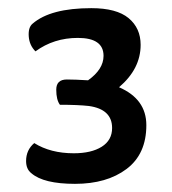

<svg xmlns="http://www.w3.org/2000/svg" viewBox="-20 -730 423 471"><path d="M272 -516Q339 -487 339 -423Q339 -352 290.5 -315.5Q242 -279 164 -279Q87 -279 57 -305Q44 -315 44 -335Q44 -362 64 -379Q104 -354 161 -354Q204 -354 229.5 -370Q255 -386 255 -416Q255 -462 198 -470Q171 -473 127 -473Q118 -485 118 -510Q118 -535 144 -535Q164 -535 196 -533Q234 -560 234 -593Q234 -637 171 -637Q112 -637 67 -604Q52 -619 50.5 -641Q49 -663 60 -672Q104 -710 204 -710Q266 -710 295.5 -685.5Q325 -661 325 -620Q325 -561 272 -516Z"/></svg>

Font: Yanone Kaffeesatz
Style: Regular
Weight: 400
Designer: Yanone (Cyrillic: Daniel Pouzeot)
Foundry: Yanone
Version: Version 1.003;PS 001.003;hotconv 1.0.88;makeotf.lib2.5.64775